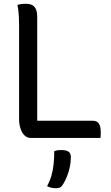

<svg xmlns="http://www.w3.org/2000/svg" viewBox="-20 -730 590 1016"><path d="M143 0Q128 0 116 -8.5Q104 -17 96.5 -31Q89 -45 85 -62Q81 -79 81 -97V-598Q81 -620 80 -638Q79 -656 77.5 -671.5Q76 -687 72 -704Q82 -707 92.5 -708.5Q103 -710 115 -710Q141 -710 154 -701Q167 -692 172 -676.5Q177 -661 177 -638V-91H472Q482 -91 490 -87.5Q498 -84 503 -76.5Q508 -69 510.5 -58Q513 -47 513 -32Q513 -27 513 -21.5Q513 -16 512.5 -10.5Q512 -5 512 0ZM267 70Q274 67 279.5 66Q285 65 291.5 64.5Q298 64 305 64Q330 64 342.5 72.5Q355 81 355 101Q355 127 349.5 153.5Q344 180 335 202.5Q326 225 315 243Q307 257 298.5 261.5Q290 266 279 266Q265 266 252.5 263.5Q240 261 229 255Q244 228 252 200Q260 172 263.5 140.5Q267 109 267 70Z"/></svg>

Font: Code D Ace
Style: Regular
Weight: 400
Version: Version 1.085; ttfautohint (v1.8.4.7-5d5b);Nerd Fonts 3.0.2